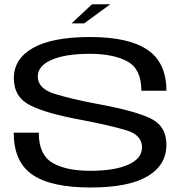

<svg xmlns="http://www.w3.org/2000/svg" viewBox="-20 -850 850 874"><path d="M305.5 -743.5H363L482 -830.5H399ZM392.5 3.5Q565.5 3.5 651.5 -47.5Q737.5 -98.5 737.5 -191Q737.5 -277.5 662.8 -312.2Q588 -347 425 -376.5Q303 -399.5 227.5 -423.2Q152 -447 152 -502Q152 -550 214.8 -577.5Q277.5 -605 388.5 -605Q497 -605 560.2 -570.2Q623.5 -535.5 623.5 -437H737.5Q737.5 -564.5 651.8 -623Q566 -681.5 390 -681.5Q218.5 -681.5 130.8 -632Q43 -582.5 43 -494Q43 -407.5 118.5 -370Q194 -332.5 351.5 -304Q476 -280 551.2 -258.2Q626.5 -236.5 626.5 -179.5Q626.5 -128.5 564 -100.5Q501.5 -72.5 391.5 -72.5Q280 -72.5 218.2 -109.2Q156.5 -146 156.5 -246H42.5Q42.5 -113 127.5 -54.8Q212.5 3.5 392.5 3.5Z"/></svg>

Font: Anybody Expanded
Style: Regular
Weight: 400
Width: 7
Version: Version 1.113;gftools[0.9.25]